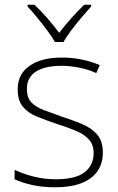

<svg xmlns="http://www.w3.org/2000/svg" viewBox="-20 -784 502 814"><path d="M416 -137Q416 -91 393 -58Q370 -25 325 -7.5Q280 10 214 10Q159 10 115 0Q71 -10 42 -24V-64Q80 -46 124.5 -35Q169 -24 215 -24Q301 -24 339 -54Q377 -84 377 -135Q377 -170 357.5 -192Q338 -214 303 -229Q268 -244 223 -258Q175 -274 137 -289.5Q99 -305 77 -331.5Q55 -358 55 -406Q55 -470 105.5 -505Q156 -540 241 -540Q288 -540 329.5 -531Q371 -522 403 -508L388 -474Q359 -488 319 -496.5Q279 -505 240 -505Q171 -505 132.5 -480.5Q94 -456 94 -407Q94 -370 113 -350Q132 -330 165.5 -317.5Q199 -305 241 -290Q287 -275 327 -258.5Q367 -242 391.5 -214Q416 -186 416 -137ZM213 -606Q201 -627 180.5 -654.5Q160 -682 138 -709Q116 -736 97 -756V-764H126Q154 -738 181.5 -706Q209 -674 231 -645Q253 -674 281.5 -706Q310 -738 337 -764H366V-756Q348 -736 325 -709Q302 -682 281.5 -654.5Q261 -627 249 -606Z"/></svg>

Font: Noto Sans Cham ExtraLight
Style: Regular
Weight: 250
Version: Version 2.002